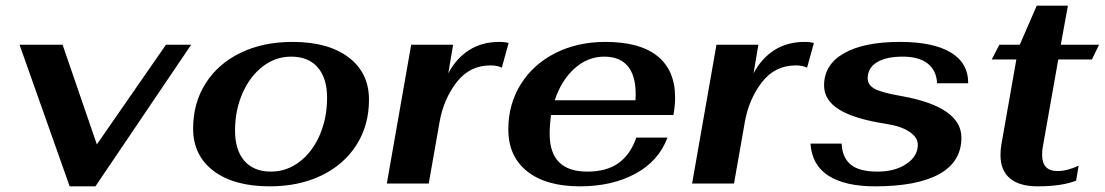

<svg xmlns="http://www.w3.org/2000/svg" viewBox="-20 -648 3901 678"><path d="M49 -490H201L322 -138L566 -490H655L317 10H226Z M662 -194Q662 -284 706 -353.5Q750 -423 829.5 -461.5Q909 -500 1013 -500Q1139 -500 1211 -445.5Q1283 -391 1283 -296Q1283 -206 1239 -136.5Q1195 -67 1115.5 -28.5Q1036 10 933 10Q806 10 734 -44.5Q662 -99 662 -194ZM1135 -303Q1135 -372 1102 -410Q1069 -448 1008 -448Q953 -448 908 -413.5Q863 -379 836.5 -319Q810 -259 810 -187Q810 -118 843 -80Q876 -42 937 -42Q992 -42 1037.5 -76.5Q1083 -111 1109 -171Q1135 -231 1135 -303Z M1432 -490H1580L1563 -389Q1591 -442 1636.5 -471Q1682 -500 1743 -500Q1764 -500 1776 -496L1752 -409Q1737 -417 1712 -417Q1638 -417 1592 -357Q1546 -297 1532 -216L1494 0H1346Z M1921 -175Q1921 -42 2054 -42Q2122 -42 2164 -72Q2206 -102 2227 -162H2337Q2306 -79 2223.5 -34.5Q2141 10 2028 10Q1908 10 1841.5 -43Q1775 -96 1775 -191Q1775 -280 1819 -350.5Q1863 -421 1941 -460.5Q2019 -500 2118 -500Q2239 -500 2301.5 -450Q2364 -400 2364 -303Q2364 -275 2358 -242H1926Q1921 -207 1921 -175ZM1939 -294H2224Q2229 -370 2201 -409Q2173 -448 2114 -448Q2055 -448 2008.5 -406Q1962 -364 1939 -294Z M2510 -490H2658L2641 -389Q2669 -442 2714.5 -471Q2760 -500 2821 -500Q2842 -500 2854 -496L2830 -409Q2815 -417 2790 -417Q2716 -417 2670 -357Q2624 -297 2610 -216L2572 0H2424Z M2842 -141H2952Q2954 -92 2984 -67Q3014 -42 3079 -42Q3140 -42 3180.5 -69Q3221 -96 3221 -137Q3221 -163 3191 -183Q3161 -203 3107 -211Q2997 -228 2943.5 -261Q2890 -294 2890 -346Q2890 -420 2960.5 -460Q3031 -500 3158 -500Q3275 -500 3337 -463Q3399 -426 3399 -354H3289Q3287 -399 3256 -423.5Q3225 -448 3168 -448Q3109 -448 3076.5 -428Q3044 -408 3044 -371Q3044 -348 3068.5 -334.5Q3093 -321 3162 -309Q3375 -271 3375 -162Q3375 -77 3297 -33.5Q3219 10 3070 10Q2964 10 2905.5 -27.5Q2847 -65 2842 -141Z M3513 -100Q3513 -118 3516 -137L3569 -438H3482L3509 -490H3581L3641 -628H3751L3726 -490H3861L3836 -438H3717L3662 -127Q3660 -118 3660 -101Q3660 -44 3714 -44Q3749 -44 3789 -63L3780 -10Q3729 10 3644 10Q3580 10 3546.5 -18Q3513 -46 3513 -100Z"/></svg>

Font: Fahkwang
Style: Bold Italic
Weight: 700
Italic angle: -10°
Designer: Suppakit Chalermlarp | Katatrad Co.,Ltd.
Foundry: Cadson Demak Co.,Ltd.
Version: Version 1.000; ttfautohint (v1.6)